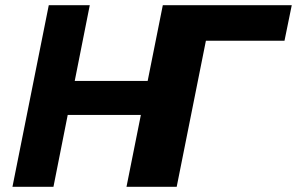

<svg xmlns="http://www.w3.org/2000/svg" viewBox="-20 -720 1144 740"><path d="M661 0H503L558 -277H241L186 0H28L168 -700H326L268 -408H585L643 -700H801ZM607.5 -700H1104.5L1076.5 -563H744.5L634.5 0H467.5Z"/></svg>

Font: Argentum Sans SemiBold
Style: Italic
Weight: 600
Italic angle: -11°
Designer: Julieta Ulanovsky (font), Cristiano Sobral (main changes and remaster)
Foundry: Julieta Ulanovsky (font), Cristiano Sobral (main changes and remaster)
Version: Version 2.007;June 15, 2022;FontCreator 14.0.0.2814 64-bit; 